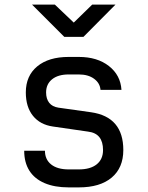

<svg xmlns="http://www.w3.org/2000/svg" viewBox="-20 -805 640 833"><path d="M278 8Q217 8 173.5 -10.5Q130 -29 107.5 -64.5Q85 -100 85 -151H175Q175 -113 202 -91.5Q229 -70 278 -70H322Q372 -70 399.5 -92Q427 -114 427 -154Q427 -190 411 -210Q395 -230 362 -234L210 -256Q154 -264 123 -302.5Q92 -341 92 -404Q92 -476 141.5 -517Q191 -558 278 -558H322Q402 -558 452.5 -518.5Q503 -479 507 -415H416Q414 -444 388.5 -463Q363 -482 322 -482H278Q232 -482 206 -461Q180 -440 180 -404Q180 -376 193.5 -359Q207 -342 233 -338L375 -318Q445 -308 480 -267Q515 -226 515 -154Q515 -77 464.5 -34.5Q414 8 322 8ZM259 -645 119 -785H218L300 -707L380 -785H481L342 -645Z"/></svg>

Font: JetBrains Mono
Style: Regular
Weight: 400
Monospace: yes
Designer: Philipp Nurullin, Konstantin Bulenkov
Foundry: JetBrains
Version: Version 2.305